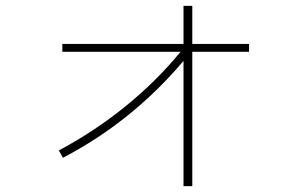

<svg xmlns="http://www.w3.org/2000/svg" viewBox="-20 -633 1040 656"><path d="M195 -94 181 -119Q301 -183 406 -267.5Q511 -352 597 -456H193V-483H607V-613H637V-483H831V-456H637V3H607V-425Q520 -322 417 -239Q314 -156 195 -94Z"/></svg>

Font: Murecho ExtraLight
Style: Regular
Weight: 200
Designer: Neil Summerour
Foundry: Positype
Version: Version 1.010; ttfautohint (v1.8.3)